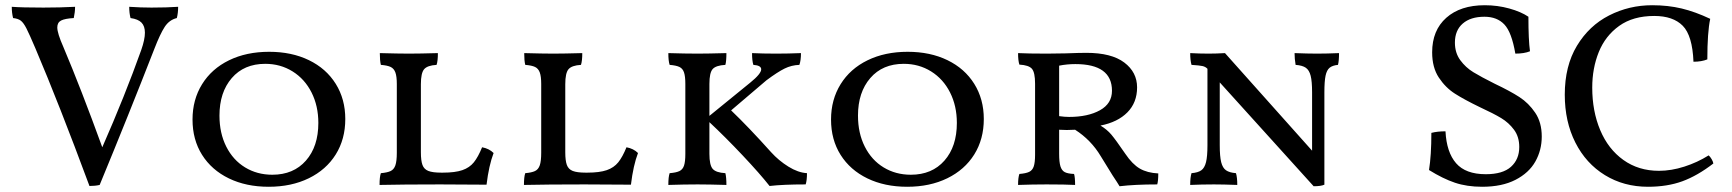

<svg xmlns="http://www.w3.org/2000/svg" viewBox="-20 -705 6620 734"><path d="M661 -679Q661 -655 656 -636Q627 -629 609.5 -602Q592 -575 570 -518Q471 -264 361 2Q344 6 322 6Q206 -307 115 -521Q92 -575 81 -596.5Q70 -618 59.5 -626Q49 -634 30 -636Q25 -656 25 -679Q64 -676 146 -676Q210 -676 267 -679Q267 -659 262 -636Q228 -634 213.5 -626.5Q199 -619 199 -600Q199 -578 222 -526Q290 -365 371 -142Q458 -340 520 -514Q534 -554 534 -580Q534 -605 521 -618.5Q508 -632 479 -636Q474 -655 474 -679Q518 -676 559 -676Q618 -676 661 -679Z M716 -248Q716 -324 752.5 -383Q789 -442 855.5 -474.5Q922 -507 1009 -507Q1095 -507 1161 -475Q1227 -443 1263.5 -384.5Q1300 -326 1300 -250Q1300 -173 1263.5 -114.5Q1227 -56 1160.5 -23.5Q1094 9 1007 9Q921 9 855 -23Q789 -55 752.5 -113Q716 -171 716 -248ZM1197 -235Q1197 -300 1171 -351.5Q1145 -403 1098.5 -432Q1052 -461 994 -461Q913 -461 866 -406.5Q819 -352 819 -263Q819 -196 845 -144.5Q871 -93 917 -65Q963 -37 1021 -37Q1102 -37 1149.5 -91Q1197 -145 1197 -235Z M1823 -142Q1850 -137 1867 -120Q1849 -73 1840 1L1663 0Q1519 0 1431 2Q1431 -29 1436 -43Q1460 -45 1473 -51Q1486 -57 1491.5 -73Q1497 -89 1497 -121V-384Q1497 -413 1491.5 -428Q1486 -443 1473.5 -449Q1461 -455 1436 -457Q1432 -473 1432 -502Q1504 -500 1543 -500Q1584 -500 1654 -502Q1654 -472 1649 -457Q1614 -455 1601.5 -440.5Q1589 -426 1589 -383V-123Q1589 -91 1595 -74.5Q1601 -58 1617.5 -51.5Q1634 -45 1667 -45H1673Q1720 -45 1747.5 -54.5Q1775 -64 1791.5 -84.5Q1808 -105 1823 -142Z M2375 -142Q2402 -137 2419 -120Q2401 -73 2392 1L2215 0Q2071 0 1983 2Q1983 -29 1988 -43Q2012 -45 2025 -51Q2038 -57 2043.5 -73Q2049 -89 2049 -121V-384Q2049 -413 2043.5 -428Q2038 -443 2025.5 -449Q2013 -455 1988 -457Q1984 -473 1984 -502Q2056 -500 2095 -500Q2136 -500 2206 -502Q2206 -472 2201 -457Q2166 -455 2153.5 -440.5Q2141 -426 2141 -383V-123Q2141 -91 2147 -74.5Q2153 -58 2169.5 -51.5Q2186 -45 2219 -45H2225Q2272 -45 2299.5 -54.5Q2327 -64 2343.5 -84.5Q2360 -105 2375 -142Z M3065 -43Q3065 -15 3060 0Q2974 0 2922 6Q2885 -41 2819 -111Q2753 -181 2692 -238V-117Q2692 -74 2704.5 -59.5Q2717 -45 2753 -43Q2757 -28 2757 2Q2689 0 2647 0Q2597 0 2535 2Q2535 -29 2540 -43Q2565 -45 2577.5 -51Q2590 -57 2595 -72Q2600 -87 2600 -117V-384Q2600 -413 2595 -428Q2590 -443 2577.5 -449Q2565 -455 2540 -457Q2535 -472 2535 -502Q2599 -500 2647 -500Q2687 -500 2757 -502Q2757 -471 2753 -457Q2717 -455 2704.5 -441Q2692 -427 2692 -384V-262L2848 -389Q2890 -423 2890 -440Q2890 -455 2860 -457Q2855 -473 2855 -502Q2895 -500 2947 -500Q2994 -500 3042 -502Q3042 -474 3036 -457Q3006 -456 2979.5 -443Q2953 -430 2910 -398L2775 -283Q2840 -221 2928 -123Q2957 -91 2994 -68Q3031 -45 3065 -43Z M3157 -248Q3157 -324 3193.5 -383Q3230 -442 3296.5 -474.5Q3363 -507 3450 -507Q3536 -507 3602 -475Q3668 -443 3704.5 -384.5Q3741 -326 3741 -250Q3741 -173 3704.5 -114.5Q3668 -56 3601.5 -23.5Q3535 9 3448 9Q3362 9 3296 -23Q3230 -55 3193.5 -113Q3157 -171 3157 -248ZM3638 -235Q3638 -300 3612 -351.5Q3586 -403 3539.5 -432Q3493 -461 3435 -461Q3354 -461 3307 -406.5Q3260 -352 3260 -263Q3260 -196 3286 -144.5Q3312 -93 3358 -65Q3404 -37 3462 -37Q3543 -37 3590.5 -91Q3638 -145 3638 -235Z M4408 -42Q4408 -13 4404 0Q4319 0 4260 7Q4253 -5 4233 -35L4188 -108Q4151 -170 4090 -209L4058 -208L4029 -209V-118Q4029 -85 4034 -69Q4039 -53 4050.5 -47Q4062 -41 4086 -40Q4090 -28 4090 2Q4053 0 3981 0Q3928 0 3872 2Q3872 -26 3877 -40Q3902 -42 3914.5 -48Q3927 -54 3932 -69Q3937 -84 3937 -114V-385Q3937 -428 3925 -442Q3913 -456 3877 -458Q3872 -473 3872 -502Q3910 -500 3982 -500L4054 -501Q4106 -503 4133 -503Q4229 -503 4278 -466Q4327 -429 4327 -371Q4327 -313 4290 -275.5Q4253 -238 4187 -225Q4212 -210 4228.5 -190.5Q4245 -171 4282 -117Q4309 -77 4337.5 -60.5Q4366 -44 4408 -42ZM4231 -358Q4231 -460 4091 -460Q4059 -460 4029 -454V-261Q4050 -258 4067 -258Q4139 -258 4185 -283.5Q4231 -309 4231 -358Z M5099 -502Q5099 -472 5095 -457Q5074 -455 5063 -446Q5052 -437 5047.5 -415.5Q5043 -394 5043 -352V1Q5030 7 5002 7L4643 -390V-150Q4643 -107 4648.5 -85Q4654 -63 4667 -54Q4680 -45 4705 -43Q4710 -27 4710 2Q4656 0 4621 0Q4574 0 4530 2Q4530 -27 4535 -43Q4560 -45 4572.5 -54Q4585 -63 4590.5 -85Q4596 -107 4596 -150V-442L4595 -443Q4588 -450 4577 -452.5Q4566 -455 4535 -457Q4530 -475 4530 -502Q4566 -500 4600 -500Q4631 -500 4663 -502L4996 -129V-352Q4996 -394 4990.5 -415.5Q4985 -437 4972 -446Q4959 -455 4933 -457Q4929 -480 4929 -502Q4979 -500 5015 -500Q5053 -500 5099 -502Z M5443 -55Q5452 -111 5452 -197Q5475 -203 5506 -203Q5510 -123 5546.5 -81Q5583 -39 5660 -39Q5725 -39 5756.5 -67.5Q5788 -96 5788 -143Q5788 -182 5768 -209Q5748 -236 5719 -253.5Q5690 -271 5638 -295Q5578 -324 5542 -347Q5506 -370 5480.5 -408.5Q5455 -447 5455 -505Q5455 -589 5509 -637Q5563 -685 5656 -685Q5705 -685 5750 -672.5Q5795 -660 5823 -641Q5823 -552 5829 -509Q5807 -500 5773 -500Q5759 -582 5731 -611.5Q5703 -641 5655 -641Q5602 -641 5572 -615Q5542 -589 5542 -542Q5542 -503 5562.5 -475Q5583 -447 5612.5 -429Q5642 -411 5694 -385Q5753 -357 5788.5 -334Q5824 -311 5849 -274Q5874 -237 5874 -183Q5874 -131 5849.5 -87.5Q5825 -44 5773.5 -17.5Q5722 9 5646 9Q5588 9 5542 -6.5Q5496 -22 5443 -55Z M5962 -343Q5962 -453 6008.5 -530Q6055 -607 6131.5 -646Q6208 -685 6296 -685Q6357 -685 6409 -672.5Q6461 -660 6518 -633Q6507 -581 6507 -478Q6485 -469 6454 -469Q6450 -569 6413 -606.5Q6376 -644 6304 -644Q6223 -644 6170 -606Q6117 -568 6092 -506Q6067 -444 6067 -370Q6067 -280 6097.5 -207.5Q6128 -135 6186 -93.5Q6244 -52 6322 -52Q6369 -52 6419 -68Q6469 -84 6512 -111Q6518 -106 6523.5 -96.5Q6529 -87 6530 -80Q6469 -33 6411.5 -12Q6354 9 6280 9Q6188 9 6115.5 -35.5Q6043 -80 6002.5 -160Q5962 -240 5962 -343Z"/></svg>

Font: Vollkorn SC
Style: Regular
Weight: 400
Designer: Friedrich Althausen
Foundry: Friedrich Althausen
Version: Version 4.015